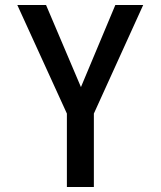

<svg xmlns="http://www.w3.org/2000/svg" viewBox="-20 -745 640 765"><path d="M246.5 -292.5 49 -725H163.5L302.5 -398L439.5 -725H550.5L354 -292.5V0H246.5Z"/></svg>

Font: JuliaMono Medium
Style: Regular
Weight: 500
Monospace: yes
Designer: cormullion
Foundry: corm
Version: Version 0.054; ttfautohint (v1.8.4)